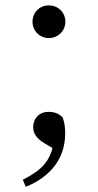

<svg xmlns="http://www.w3.org/2000/svg" viewBox="-20 -524 367 719"><path d="M76.4 175.6C166.5 139.3 224.1 71.6 224.1 -24.4C224.1 -48.5 221.7 -64.5 214.6 -84.2C198.7 -100.5 181.3 -105.1 161.5 -105.1C126.1 -105.1 104.3 -80.1 104.3 -48.1C104.3 -24.6 117.1 -5.3 144.5 11.2L192.8 40.3L181.4 5.5C170.7 79.3 136.1 113.2 65.4 149.2ZM162.9 -381.4C198.3 -381.4 224.9 -409.8 224.9 -442.4C224.9 -476.8 198.3 -503.8 162.9 -503.8C127.5 -503.8 101.7 -476.8 101.7 -442.4C101.7 -409.8 127.5 -381.4 162.9 -381.4Z"/></svg>

Font: Source Han Serif CN VF
Style: Regular
Weight: 250
Designer: Ryoko NISHIZUKA 西塚涼子 (kana & ideographs); Frank Grießhammer (Latin, Greek & Cyrillic); Wenlong ZHANG 张文龙 (bopomofo); San
Foundry: Adobe
Version: Version 2.002;hotconv 1.1.0;makeotfexe 2.6.0